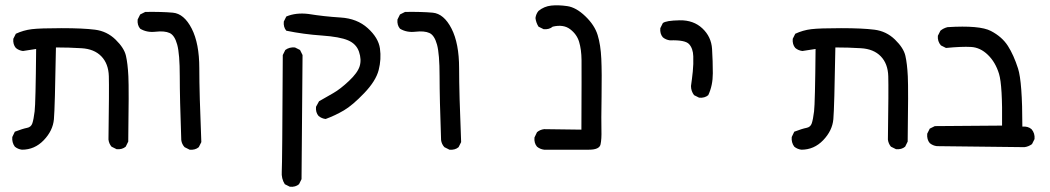

<svg xmlns="http://www.w3.org/2000/svg" viewBox="-20 -459 4040 739"><path d="M64.5 117.2Q48.8 115.2 37.1 105.5Q25.4 89.8 27.3 68.4L37.1 47.9Q68.4 36.1 84 33.2Q99.6 30.3 104.5 15.6Q109.4 1 113.3 -30.3Q117.2 -61.5 119.1 -270.5L68.4 -262.7Q52.7 -264.6 41 -274.4Q29.3 -288.1 31.2 -309.6L41 -329.1Q70.3 -342.8 102.5 -346.7Q134.8 -350.6 217.3 -350.6Q299.8 -350.6 345.7 -344.7Q391.6 -338.9 424.8 -306.6Q458 -274.4 464.8 -244.1Q471.7 -213.9 474.1 -165.5Q476.6 -117.2 473.6 85.9L463.9 105.5Q450.2 117.2 428.7 115.2L409.2 105.5Q399.4 93.8 397.5 78.1Q400.4 -117.2 398.9 -165.5Q397.5 -213.9 370.1 -242.2Q342.8 -270.5 293.9 -273.4Q245.1 -276.4 195.3 -276.4Q191.4 -43.9 187.5 0Q183.6 43.9 148.4 80.6Q113.3 117.2 64.5 117.2Z M710 117.2 690.4 107.4Q679.7 95.7 677.7 80.1Q671.9 -81.1 671.9 -166Q671.9 -251 662.1 -287.1Q652.3 -323.2 632.8 -332Q613.3 -340.8 579.1 -336.9Q544.9 -333 519.5 -348.6Q507.8 -362.3 509.8 -383.8L519.5 -403.3L539.1 -413.1Q602.5 -414.1 645.5 -410.2Q688.5 -406.2 717.8 -349.1Q747.1 -292 747.1 -196.3Q747.1 -100.6 754.9 87.9L745.1 107.4Q731.4 119.1 710 117.2Z M1095.7 259.8 1076.2 250Q1062.5 228.5 1064.5 201.2Q1066.4 173.8 1068.4 -247.1L1078.1 -266.6Q1093.8 -278.3 1115.2 -276.4L1134.8 -266.6L1144.5 -247.1L1140.6 230.5L1130.9 250Q1117.2 261.7 1095.7 259.8ZM1233.4 -1Q1217.8 -2.9 1206.1 -12.7Q1194.3 -26.4 1196.3 -47.9L1208 -69.3Q1235.4 -85 1262.7 -100.6Q1290 -116.2 1323.2 -147.5Q1356.4 -178.7 1364.3 -204.1Q1372.1 -229.5 1361.8 -259.8Q1351.6 -290 1319.8 -303.7Q1288.1 -317.4 1218.3 -322.3Q1148.4 -327.1 1082 -340.8Q1070.3 -354.5 1072.3 -376L1082 -395.5Q1119.1 -411.1 1167 -405.3Q1227.5 -395.5 1291 -391.6Q1354.5 -387.7 1395.5 -350.6Q1436.5 -313.5 1442.4 -272.5Q1448.2 -231.4 1437.5 -189.5Q1426.8 -147.5 1381.8 -100.6Q1336.9 -53.7 1303.7 -34.2Q1270.5 -14.6 1233.4 -1Z M1710 117.2 1690.4 107.4Q1679.7 95.7 1677.7 80.1Q1671.9 -81.1 1671.9 -166Q1671.9 -251 1662.1 -287.1Q1652.3 -323.2 1632.8 -332Q1613.3 -340.8 1579.1 -336.9Q1544.9 -333 1519.5 -348.6Q1507.8 -362.3 1509.8 -383.8L1519.5 -403.3L1539.1 -413.1Q1602.5 -414.1 1645.5 -410.2Q1688.5 -406.2 1717.8 -349.1Q1747.1 -292 1747.1 -196.3Q1747.1 -100.6 1754.9 87.9L1745.1 107.4Q1731.4 119.1 1710 117.2Z M2074.2 117.2Q2058.6 115.2 2046.9 105.5Q2035.2 91.8 2037.1 70.3L2046.9 49.8Q2058.6 40 2074.2 38.1L2217.8 40Q2218.8 -187.5 2218.3 -228Q2217.8 -268.6 2209 -297.9Q2200.2 -327.1 2174.3 -346.7Q2148.4 -366.2 2107.4 -356.4Q2093.8 -344.7 2072.3 -346.7L2052.7 -356.4Q2043 -372.1 2041 -389.6Q2043 -405.3 2052.7 -417Q2074.2 -434.6 2101.6 -437.5Q2128.9 -440.4 2163.1 -435.5Q2197.3 -430.7 2232.9 -396.5Q2268.6 -362.3 2280.3 -324.2Q2292 -286.1 2294.4 -232.9Q2296.9 -179.7 2295.4 -86.4Q2293.9 6.8 2294.9 41.5Q2295.9 76.2 2291.5 96.7Q2287.1 117.2 2246.6 117.2Q2206.1 117.2 2074.2 117.2Z M2670.9 -83 2651.4 -92.8Q2639.6 -108.4 2639.6 -127.9Q2643.6 -155.3 2646.5 -183.6Q2649.4 -211.9 2648.4 -242.2Q2647.5 -272.5 2632.3 -289.1Q2617.2 -305.7 2558.6 -303.7Q2543 -305.7 2531.2 -315.4Q2519.5 -329.1 2521.5 -350.6L2531.2 -370.1Q2543 -379.9 2596.2 -380.9Q2649.4 -381.8 2683.6 -349.6Q2717.8 -317.4 2720.7 -270.5Q2723.6 -223.6 2723.6 -176.8Q2723.6 -129.9 2706.1 -92.8Q2692.4 -81.1 2670.9 -83Z M3064.5 117.2Q3048.8 115.2 3037.1 105.5Q3025.4 89.8 3027.3 68.4L3037.1 47.9Q3068.4 36.1 3084 33.2Q3099.6 30.3 3104.5 15.6Q3109.4 1 3113.3 -30.3Q3117.2 -61.5 3119.1 -270.5L3068.4 -262.7Q3052.7 -264.6 3041 -274.4Q3029.3 -288.1 3031.2 -309.6L3041 -329.1Q3070.3 -342.8 3102.5 -346.7Q3134.8 -350.6 3217.3 -350.6Q3299.8 -350.6 3345.7 -344.7Q3391.6 -338.9 3424.8 -306.6Q3458 -274.4 3464.8 -244.1Q3471.7 -213.9 3474.1 -165.5Q3476.6 -117.2 3473.6 85.9L3463.9 105.5Q3450.2 117.2 3428.7 115.2L3409.2 105.5Q3399.4 93.8 3397.5 78.1Q3400.4 -117.2 3398.9 -165.5Q3397.5 -213.9 3370.1 -242.2Q3342.8 -270.5 3293.9 -273.4Q3245.1 -276.4 3195.3 -276.4Q3191.4 -43.9 3187.5 0Q3183.6 43.9 3148.4 80.6Q3113.3 117.2 3064.5 117.2Z M3922.9 107.4 3585.9 103.5Q3570.3 101.6 3558.6 91.8Q3546.9 78.1 3548.8 55.7L3558.6 36.1L3578.1 26.4L3836.9 24.4Q3838.9 -129.9 3825.2 -174.8Q3811.5 -219.7 3782.2 -248Q3752.9 -276.4 3717.3 -278.3Q3681.6 -280.3 3621.1 -274.4L3601.6 -284.2Q3587.9 -299.8 3589.8 -321.3L3599.6 -340.8Q3611.3 -350.6 3627 -354.5Q3751 -362.3 3793.9 -339.8Q3836.9 -317.4 3859.4 -282.2Q3881.8 -247.1 3898.4 -195.3Q3915 -143.6 3915 28.3Q3936.5 26.4 3950.2 38.1Q3963.9 53.7 3961.9 76.2L3952.1 95.7Q3938.5 105.5 3922.9 107.4Z"/></svg>

Font: NaikaiFont
Style: Regular-Lite
Weight: 400
Version: Version 1.67